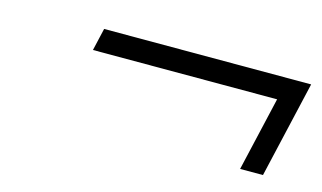

<svg xmlns="http://www.w3.org/2000/svg" viewBox="-43 -444 721 430"><g transform="rotate(15 318.0 -229.0)"><path d="M635.7 -341H155.7L143.7 -289H570.7L531 -117H584Z"/></g></svg>

Font: Quattrocento
Style: Italic
Weight: 400
Italic angle: -13°
Designer: Pablo Impallari
Foundry: Pablo Impallari, Igino Marini, Branda Gallo
Version: Version 2.000